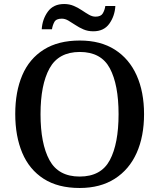

<svg xmlns="http://www.w3.org/2000/svg" viewBox="-20 -927 794 957"><path d="M377 10Q269 10 197.5 -36Q126 -82 91 -165Q56 -248 56 -359Q56 -470 91 -552Q126 -634 198 -679.5Q270 -725 378 -725Q481 -725 552.5 -679.5Q624 -634 661 -551.5Q698 -469 698 -358Q698 -247 661 -164.5Q624 -82 552 -36Q480 10 377 10ZM377 -47Q484 -47 527.5 -129Q571 -211 571 -358Q571 -505 527.5 -586.5Q484 -668 378 -668Q272 -668 227 -586.5Q182 -505 182 -358Q182 -211 226.5 -129Q271 -47 377 -47ZM445 -771Q418 -771 396 -780.5Q374 -790 355.5 -802.5Q337 -815 320.5 -824.5Q304 -834 288 -834Q260 -834 251 -817.5Q242 -801 239 -781H188Q191 -831 218.5 -869Q246 -907 300 -907Q326 -907 348 -897.5Q370 -888 388.5 -875.5Q407 -863 423.5 -853.5Q440 -844 456 -844Q483 -844 492.5 -860.5Q502 -877 505 -897H555Q552 -847 525 -809Q498 -771 445 -771Z"/></svg>

Font: Noto Serif Tamil Medium
Style: Regular
Weight: 500
Designer: Indian Type Foundry, Tom Grace, and the Monotype Design Team
Foundry: Monotype Imaging Inc.
Version: Version 2.004; ttfautohint (v1.8.4.7-5d5b)